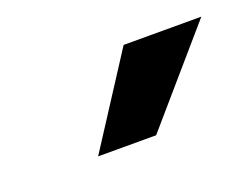

<svg xmlns="http://www.w3.org/2000/svg" viewBox="-41 -833 376 287"><g transform="rotate(-20 146.5 -690.0)"><path d="M77.1 -618.7 169.9 -762.2H293.5L169.4 -618.7Z"/></g></svg>

Font: Inter 16pt SemiBold
Style: Italic
Weight: 600
Italic angle: -9.3988°
Version: Version 4.001;git-66647c0bb